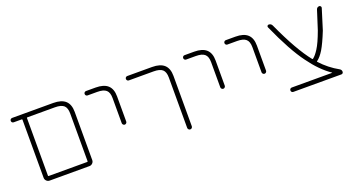

<svg xmlns="http://www.w3.org/2000/svg" viewBox="-39 -988 2603 1409"><g transform="rotate(-20 1262.0 -284.0)"><path d="M169.9 -58.6Q169.9 -54.7 173.8 -54.7H474.6Q479.5 -54.7 479.5 -58.6V-431.6Q479.5 -475.6 459 -494.1Q438.5 -512.7 388.7 -512.7H173.8Q169.9 -512.7 169.9 -507.8ZM514.6 -431.6V-54.7Q514.6 -41 504.4 -30.8Q494.1 -20.5 480.5 -20.5H169.9Q155.3 -20.5 145 -30.8Q134.8 -41 134.8 -54.7V-507.8Q134.8 -512.7 130.9 -512.7H68.4Q60.5 -512.7 55.7 -517.6Q50.8 -522.5 50.8 -529.8Q50.8 -537.1 55.7 -542Q60.5 -546.9 68.4 -546.9H388.7Q452.1 -546.9 483.4 -518.6Q514.6 -490.2 514.6 -431.6Z M719.7 -512.7H644.5Q637.7 -512.7 632.8 -517.6Q627.9 -522.5 627.9 -529.8Q627.9 -537.1 632.8 -542Q637.7 -546.9 644.5 -546.9H719.7Q783.2 -546.9 814.5 -518.6Q845.7 -490.2 845.7 -431.6V-235.4Q845.7 -228.5 840.3 -223.1Q835 -217.8 828.1 -217.8Q821.3 -217.8 815.9 -223.1Q810.5 -228.5 810.5 -235.4V-431.6Q810.5 -475.6 789.6 -494.1Q768.6 -512.7 719.7 -512.7Z M966.8 -512.7Q960 -512.7 955.1 -517.6Q950.2 -522.5 950.2 -529.8Q950.2 -537.1 955.1 -542Q960 -546.9 966.8 -546.9H1160.2Q1223.6 -546.9 1254.9 -518.6Q1286.1 -490.2 1286.1 -431.6V-39.1Q1286.1 -31.2 1280.8 -25.9Q1275.4 -20.5 1268.1 -20.5Q1260.7 -20.5 1255.4 -25.9Q1250 -31.2 1250 -39.1V-431.6Q1250 -475.6 1229.5 -494.1Q1209 -512.7 1160.2 -512.7Z M1489.3 -512.7H1414.1Q1407.2 -512.7 1402.3 -517.6Q1397.5 -522.5 1397.5 -529.8Q1397.5 -537.1 1402.3 -542Q1407.2 -546.9 1414.1 -546.9H1489.3Q1552.7 -546.9 1584 -518.6Q1615.2 -490.2 1615.2 -431.6V-235.4Q1615.2 -228.5 1609.9 -223.1Q1604.5 -217.8 1597.7 -217.8Q1590.8 -217.8 1585.4 -223.1Q1580.1 -228.5 1580.1 -235.4V-431.6Q1580.1 -475.6 1559.1 -494.1Q1538.1 -512.7 1489.3 -512.7Z M1811.5 -512.7H1736.3Q1729.5 -512.7 1724.6 -517.6Q1719.7 -522.5 1719.7 -529.8Q1719.7 -537.1 1724.6 -542Q1729.5 -546.9 1736.3 -546.9H1811.5Q1875 -546.9 1906.2 -518.6Q1937.5 -490.2 1937.5 -431.6V-235.4Q1937.5 -228.5 1932.1 -223.1Q1926.8 -217.8 1919.9 -217.8Q1913.1 -217.8 1907.7 -223.1Q1902.3 -228.5 1902.3 -235.4V-431.6Q1902.3 -475.6 1881.3 -494.1Q1860.4 -512.7 1811.5 -512.7Z M2466.8 -546.9Q2472.7 -546.9 2476.6 -541Q2479.5 -538.1 2479.5 -534.2Q2479.5 -532.2 2479.5 -529.3L2429.7 -369.1Q2394.5 -281.2 2367.2 -235.4Q2340.8 -192.4 2313.5 -172.9Q2309.6 -170.9 2312.5 -168Q2372.1 -102.5 2449.2 -59.6Q2462.9 -51.8 2462.9 -36.1Q2462.9 -29.3 2458.5 -24.9Q2454.1 -20.5 2447.3 -20.5H2072.3Q2065.4 -20.5 2060.5 -25.4Q2055.7 -30.3 2055.7 -37.6Q2055.7 -44.9 2060.5 -49.8Q2065.4 -54.7 2072.3 -54.7H2386.7Q2388.7 -54.7 2388.7 -55.7Q2388.7 -56.6 2387.7 -56.6Q2305.7 -112.3 2232.4 -213.9Q2152.3 -321.3 2059.6 -529.3Q2056.6 -535.2 2060.5 -541Q2064.5 -546.9 2070.3 -546.9Q2089.8 -546.9 2097.7 -529.3Q2199.2 -306.6 2285.2 -200.2Q2288.1 -197.3 2292 -200.2Q2312.5 -215.8 2336.9 -253.9Q2363.3 -294.9 2395.5 -382.8L2442.4 -529.3Q2448.2 -546.9 2466.8 -546.9Z"/></g></svg>

Font: Gen Jyuu Gothic ExtraLight
Style: Regular
Weight: 100
Designer: [Source Han Sans]
Ryoko NISHIZUKA  (kana & ideographs); Paul D. Hunt (Latin, Greek & Cyrillic); Wenlong ZHANG  (bopomofo
Version: Version 1.002.20150607